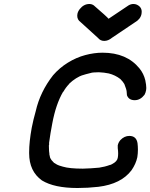

<svg xmlns="http://www.w3.org/2000/svg" viewBox="-20 -951 753 962"><path d="M228 -175Q230 -160 235 -154Q236 -153 236.5 -152Q237 -151 237 -150Q237 -149 249 -137Q251 -134 253 -134Q259 -130 266 -126Q273 -122 295 -116Q328 -106 395 -106Q436 -107 477 -111Q505 -115 532 -125H534L542 -129Q567 -142 570 -160Q572 -170 572 -182Q572 -194 570 -209V-223Q573 -237 583 -249Q603 -270 628 -270Q663 -270 669 -234Q671 -217 671 -201Q671 -182 668 -163Q661 -130 639 -98Q587 -29 473 -15Q420 -9 368 -9Q252 -9 190 -47Q126 -93 126 -183V-188Q126 -240 139 -311Q147 -352 159 -394Q181 -491 246 -574Q278 -611 320 -637Q362 -663 407 -675Q452 -687 494 -687Q615 -687 679 -608Q700 -582 708 -549Q713 -525 713 -510Q713 -504 712 -499Q710 -487 704 -476Q683 -449 655 -449Q625 -449 616 -474Q615 -484 614.5 -493Q614 -502 603 -530Q596 -542 583 -555Q557 -575 525 -583Q501 -588 475 -589L450 -588Q446 -587 441 -587Q404 -578 390 -573L397 -576Q360 -563 327 -532V-531Q308 -511 298 -492Q297 -492 296 -491Q260 -429 242 -333Q232 -281 226 -236V-224H225V-219Q225 -192 228 -176L227 -177V-175ZM502 -746Q483 -746 471 -761L384 -840Q367 -852 367 -872Q367 -877 368 -882Q371 -895 380 -906Q400 -931 428 -931Q440 -931 450 -924Q516 -867 524 -857Q525 -858 624 -924Q636 -931 648 -931Q655 -931 662 -929Q690 -918 690 -892Q690 -887 689 -881Q684 -855 656 -839L540 -761Q522 -746 502 -746Z"/></svg>

Font: Bad Comic
Style: Italic
Weight: 400
Italic angle: -11°
Designer: GGBotNet
Foundry: GGBotNet
Version: 0.95